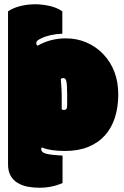

<svg xmlns="http://www.w3.org/2000/svg" viewBox="-20 -716 590 910"><path d="M272.5 -198.2Q275.9 -194.8 283.2 -194.8Q286.6 -194.8 289.8 -196Q293 -197.3 294.9 -200.2Q298.3 -205.1 298.3 -218.8V-268.6Q298.3 -314.5 294.4 -331.1Q291 -346.2 279.8 -346.2Q272.9 -346.2 268.1 -341.3Q272.5 -293 272.5 -263.7ZM178.7 -17.1Q175.3 -15.1 175.3 -8.8Q175.3 -1.5 180.7 3.7Q186 8.8 198 12.2Q210 15.6 229.2 17.8Q248.5 20 276.4 21.5V151.4Q226.6 173.8 166 173.8Q137.7 173.8 111.1 168.7Q84.5 163.6 63.7 151.1Q43 138.7 30.5 117.2Q18.1 95.7 18.1 62.5V-662.1Q40 -677.7 74.7 -686.8Q109.4 -695.8 147.9 -695.8Q162.6 -695.8 179.9 -693.8Q197.3 -691.9 214.6 -688Q231.9 -684.1 247.8 -677.5Q263.7 -670.9 275.4 -662.1V-556.2Q216.3 -554.2 174.3 -533.7Q162.1 -527.8 157 -523.2Q151.9 -518.6 151.9 -511.2Q151.9 -502.9 158.2 -499.5Q219.2 -534.2 292.5 -534.2Q344.2 -534.2 389.4 -514.9Q434.6 -495.6 468.8 -460Q540.5 -384.8 540.5 -269Q540.5 -208.5 524.7 -158.9Q508.8 -109.4 477.3 -74.2Q445.8 -39.1 398.4 -19.8Q351.1 -0.5 288.6 -0.5Q217.8 -0.5 178.7 -17.1Z"/></svg>

Font: Modak sl
Style: Regular
Weight: 400
Designer: Sarang Kulkarni, Maithili Shingre, Noopur Datye
Foundry: Ek Type
Version: Version 1.036;PS Version 1.000;hotconv 1.0.79;makeotf.lib2.5